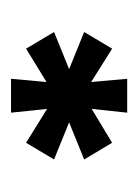

<svg xmlns="http://www.w3.org/2000/svg" viewBox="30 -874 256 357"><g transform="rotate(90 158.5 -696.0)"><path d="M40 -668 109 -696 40 -724 71 -776 133 -737 127 -804H190L183 -738L246 -776L277 -724L208 -696L277 -668L246 -616L183 -655L190 -588H127L133 -654L71 -616Z"/></g></svg>

Font: Big Shoulders Text Black
Style: Regular
Weight: 900
Designer: Patric King
Foundry: XO Type Co
Version: Version 1.000; ttfautohint (v1.8.2)